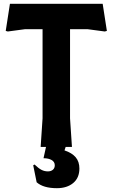

<svg xmlns="http://www.w3.org/2000/svg" viewBox="-20 -770 590 1006"><path d="M540 -608 529 -605 439 -617H347V-150L357 0H324L318 18Q357 31 376.5 54Q396 77 396 113Q396 162 363.5 189Q331 216 278 216Q207 216 172 185L154 96L161 92Q182 112 197.5 120Q213 128 231 128Q247 128 257 119.5Q267 111 267 96Q267 78 250.5 68.5Q234 59 208 59L221 0H193L203 -150V-617H111L21 -605L10 -608L32 -750H518Z"/></svg>

Font: Farro
Style: Bold
Weight: 700
Designer: Aceler Chua
Foundry: Grayscale Limited
Version: Version 1.101